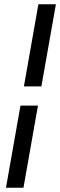

<svg xmlns="http://www.w3.org/2000/svg" viewBox="-20 -720 282 900"><path d="M160 -700H242L174 -315H92ZM76 -225H158L90 160H8Z"/></svg>

Font: Sarabun
Style: Italic
Weight: 400
Italic angle: -10°
Designer: Suppakit Chalermlarp | Katatrad Co.,Ltd.
Foundry: Cadson Demak Co.,Ltd.
Version: Version 1.000; ttfautohint (v1.6)